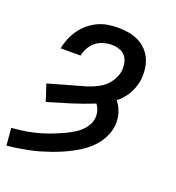

<svg xmlns="http://www.w3.org/2000/svg" viewBox="-151 -646 887 968"><g transform="rotate(20 292.0 -162.5)"><path d="M-8 213 -16 121Q11 119 38 115.5Q65 112 92 106Q119 100 145 92Q171 84 197.5 73.5Q224 63 249.5 51Q275 39 299.5 23.5Q324 8 342 -15Q360 -38 365 -65Q368 -86 363 -105.5Q358 -125 346 -141Q286 -117 225.5 -98Q165 -79 103 -61L74 -150Q113 -161 153 -172.5Q193 -184 233 -195H234Q253 -200 271.5 -206Q290 -212 308.5 -220Q327 -228 344 -239Q361 -250 374.5 -265.5Q388 -281 397 -299Q406 -317 409 -336Q412 -357 408.5 -378.5Q405 -400 392.5 -416Q380 -432 359.5 -439Q339 -446 317 -446Q296 -446 273.5 -439.5Q251 -433 233 -418.5Q215 -404 203.5 -383.5Q192 -363 188 -341H81Q86 -368 96.5 -394Q107 -420 123.5 -443.5Q140 -467 162.5 -486Q185 -505 210.5 -517Q236 -529 263.5 -533.5Q291 -538 317 -538Q347 -538 376 -533Q405 -528 430 -515.5Q455 -503 474 -482.5Q493 -462 503.5 -436.5Q514 -411 516.5 -381.5Q519 -352 515 -323Q511 -304 504.5 -285.5Q498 -267 488 -250.5Q478 -234 465 -219Q452 -204 436 -192Q447 -178 455 -162.5Q463 -147 467.5 -130Q472 -113 473 -94.5Q474 -76 471 -58Q466 -30 452.5 -3Q439 24 419 46Q399 68 374.5 86Q350 104 324 118Q298 132 270.5 144Q243 156 215.5 165.5Q188 175 160.5 183Q133 191 104.5 196.5Q76 202 48 206.5Q20 211 -8 213Z"/></g></svg>

Font: Iosevka Curly SmBdExObl
Style: Regular
Weight: 600
Width: 7
Italic angle: -9°
Monospace: yes
Designer: Belleve Invis
Foundry: Belleve Invis
Version: Version 11.1.0; ttfautohint (v1.8.3)